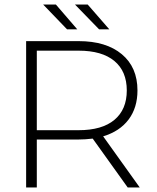

<svg xmlns="http://www.w3.org/2000/svg" viewBox="-20 -825 689 845"><path d="M542 0 388 -215Q354 -211 326 -211H142V0H95V-644H326Q447 -644 516 -586.5Q585 -529 585 -427Q585 -351 546 -299Q507 -247 434 -225L595 0ZM326 -252Q429 -252 483.5 -297.5Q538 -343 538 -427Q538 -511 483.5 -556.5Q429 -602 326 -602H142V-252ZM170 -805H226L320 -696H275ZM310 -805H366L461 -696H416Z"/></svg>

Font: Montserrat Ace
Style: Light
Weight: 300
Designer: Julieta Ulanovsky
Foundry: Julieta Ulanovsky
Version: Version 1